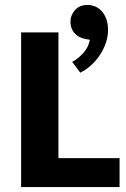

<svg xmlns="http://www.w3.org/2000/svg" viewBox="-20 -762 512 782"><path d="M66 -630H218V-118H467V0H66ZM329 -603Q301 -608 284 -626.5Q267 -645 267 -673Q267 -700 285.5 -721Q304 -742 338 -742Q351 -742 365.5 -736.5Q380 -731 392 -719Q404 -707 412 -687.5Q420 -668 420 -640Q420 -611 410 -584Q400 -557 384.5 -534.5Q369 -512 348.5 -494Q328 -476 307 -466L274 -510Q300 -524 320.5 -547.5Q341 -571 346 -600Z"/></svg>

Font: Mukta ExtraBold
Style: Regular
Weight: 800
Designer: Girish Dalvi and Yashodeep Gholap
Foundry: Ek Type
Version: Version 2.538;PS 1.002;hotconv 16.6.51;makeotf.lib2.5.65220;